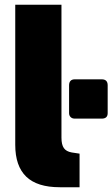

<svg xmlns="http://www.w3.org/2000/svg" viewBox="-20 -783 472 806"><path d="M44 -175V-763H238V-205Q238 -176 248 -161.5Q258 -147 281 -143L314 -138V3H231Q136 3 90 -41.5Q44 -86 44 -175ZM270 -308V-425Q270 -437 276 -443.5Q282 -450 294 -450H407Q432 -450 432 -425V-308Q432 -285 407 -285H294Q283 -285 276.5 -291.5Q270 -298 270 -308Z"/></svg>

Font: Exo Black
Style: Regular
Weight: 900
Designer: Natanael Gama
Foundry: Natanael Gama
Version: Version 1.500; ttfautohint (v1.6)